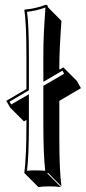

<svg xmlns="http://www.w3.org/2000/svg" viewBox="-20 -718 356 798"><path d="M243.2 -438 299.8 -381.3 316.4 -351.6 226.6 -298.8V-143.6Q226.6 -8.8 235.4 56.6L179.2 0L176.8 2.9L233.4 59.6Q215.3 56.6 186.5 56.6Q157.7 56.6 139.6 59.6L83 2.9L81.1 0Q89.8 -64.9 89.8 -200.2V-219.7L79.6 -213.4L22.9 -270L5.9 -298.8L89.8 -348.1V-481.9Q89.8 -625 81.1 -674.8L83 -678.2Q128.9 -682.1 169.9 -698.2Q174.3 -697.8 176.8 -695.8Q178.7 -692.4 179.2 -688L235.4 -631.3Q226.6 -509.3 226.6 -443.4V-428.2ZM239.3 -424.3 160.2 -377.9V-500Q160.2 -568.4 168.9 -687Q131.3 -672.9 92.3 -668.9Q100.1 -615.2 100.1 -481.9V-342.8L19.5 -295.4L26.4 -283.7L100.1 -326.2V-200.2Q100.1 -72.3 92.3 -8.3Q111.8 -10.3 129.9 -9.8Q148.9 -9.8 168 -8.3Q160.2 -73.7 160.2 -200.2V-361.3L246.6 -411.6Z"/></svg>

Font: Linux Biolinum Shadow O
Style: Regular
Weight: 400
Designer: Philipp H. Poll
Foundry: Philipp H. Poll
Version: Version 1.0.4